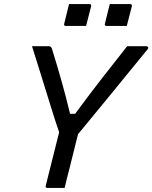

<svg xmlns="http://www.w3.org/2000/svg" viewBox="-20 -928 752 948"><path d="M299 0H215Q203 0 206 -12L272 -275Q254 -327 231.5 -400Q209 -473 184.5 -551.5Q160 -630 138 -700H221Q235 -700 239 -679Q262 -605 283.5 -529Q305 -453 326 -366H351Q414 -452 478.5 -535Q543 -618 608 -700H703Q708 -700 711 -695Q714 -690 709 -685Q625 -581 537.5 -475Q450 -369 365 -265L324 -100Q317 -75 311 -49.5Q305 -24 299 0ZM321 -908H421Q432 -908 430 -897L405 -800H305Q294 -800 297 -811ZM522 -908H622Q633 -908 631 -897L606 -800H506Q495 -800 498 -811Z"/></svg>

Font: Recursive Sn Lnr St
Style: Italic
Weight: 400
Italic angle: -15°
Version: Version 1.079;hotconv 1.0.112;makeotfexe 2.5.65598; ttfautoh